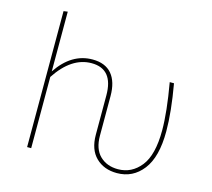

<svg xmlns="http://www.w3.org/2000/svg" viewBox="-106 -863 1102 1000"><g transform="rotate(15 445.0 -363.0)"><path d="M771 -519Q797 -371 797 -266Q797 -128 743.5 -59Q690 10 604 10Q534 10 490.5 -32.5Q447 -75 447 -155V-367Q447 -509 330 -509Q222 -509 140 -384V0H118V-733L140 -736V-414Q217 -529 330 -529Q399 -529 434 -487.5Q469 -446 469 -369V-156Q469 -84 506.5 -47.5Q544 -11 604 -11Q678 -11 726.5 -72Q775 -133 775 -266Q775 -365 748 -519Z"/></g></svg>

Font: FiraGO Thin
Style: Regular
Weight: 100
Designer: bBox Type
Foundry: bBox Type GmbH
Version: Version 1.001;PS 001.001;hotconv 1.0.88;makeotf.lib2.5.64775